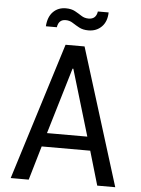

<svg xmlns="http://www.w3.org/2000/svg" viewBox="-59 -931 718 977"><g transform="rotate(5 300.0 -442.5)"><path d="M33 0 252 -700H349L567 0H475L424 -174H176L125 0ZM298 -582 197 -244H403L302 -582ZM361 -783Q333 -783 313.5 -793.5Q294 -804 278 -814.5Q262 -825 242 -825Q206 -825 200 -785H144Q147 -833 172.5 -859Q198 -885 238 -885Q266 -885 285 -874.5Q304 -864 320 -853.5Q336 -843 357 -843Q395 -843 401 -883H456Q455 -836 428.5 -809.5Q402 -783 361 -783Z"/></g></svg>

Font: DM Mono
Style: Regular
Weight: 400
Designer: Colophon Foundry
Foundry: Colophon Foundry
Version: Version 1.000; ttfautohint (v1.8.2.53-6de2)